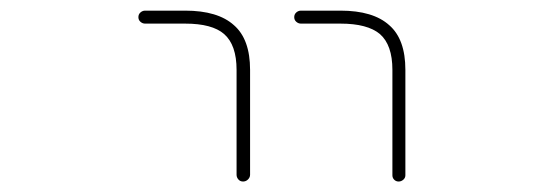

<svg xmlns="http://www.w3.org/2000/svg" viewBox="-20 -563 1040 361"><path d="M717.8 -233.4V-431.6Q717.8 -478.5 694.3 -499Q670.9 -518.6 620.1 -518.6H545.9Q541 -518.6 537.1 -522Q533.2 -525.4 533.2 -530.8Q533.2 -536.1 537.1 -539.6Q541 -543 545.9 -543H620.1Q681.6 -543 711.9 -515.6Q742.2 -489.3 742.2 -431.6V-233.4Q742.2 -228.5 738.3 -225.1Q734.4 -221.7 729.5 -221.7Q724.6 -221.7 721.2 -225.1Q717.8 -228.5 717.8 -233.4ZM424.8 -234.4V-431.6Q424.8 -478.5 401.4 -499Q378.9 -518.6 328.1 -518.6H252.9Q248 -518.6 244.1 -522Q240.2 -525.4 240.2 -530.8Q240.2 -536.1 244.1 -539.6Q248 -543 252.9 -543H328.1Q389.6 -543 419.9 -515.6Q450.2 -489.3 450.2 -431.6V-234.4Q450.2 -229.5 446.3 -225.6Q442.4 -221.7 437 -221.7Q431.6 -221.7 428.2 -225.6Q424.8 -229.5 424.8 -234.4Z"/></svg>

Font: Rounded Mgen+ 1m thin
Style: Regular
Weight: 100
Designer: [Source Han Sans]
Ryoko NISHIZUKA  (kana & ideographs); Paul D. Hunt (Latin, Greek & Cyrillic); Wenlong ZHANG  (bopomofo
Version: Version 1.059.20150602